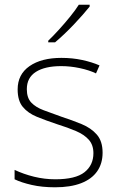

<svg xmlns="http://www.w3.org/2000/svg" viewBox="-20 -786 502 816"><path d="M416 -137Q416 -91 393 -58Q370 -25 325 -7.5Q280 10 214 10Q159 10 115 0Q71 -10 42 -24V-64Q80 -46 124.5 -35Q169 -24 215 -24Q301 -24 339 -54Q377 -84 377 -135Q377 -170 357.5 -192Q338 -214 303 -229Q268 -244 223 -258Q175 -274 137 -289.5Q99 -305 77 -331.5Q55 -358 55 -406Q55 -470 105.5 -505Q156 -540 241 -540Q288 -540 329.5 -531Q371 -522 403 -508L388 -474Q359 -488 319 -496.5Q279 -505 240 -505Q171 -505 132.5 -480.5Q94 -456 94 -407Q94 -370 113 -350Q132 -330 165.5 -317.5Q199 -305 241 -290Q287 -275 327 -258.5Q367 -242 391.5 -214Q416 -186 416 -137ZM361 -758Q348 -742 331 -722.5Q314 -703 294 -682Q274 -661 253.5 -641.5Q233 -622 214 -606H185V-613Q206 -633 231 -660.5Q256 -688 279 -716.5Q302 -745 315 -766H361Z"/></svg>

Font: Noto Sans Khmer ExtraLight
Style: Regular
Weight: 250
Version: Version 2.003